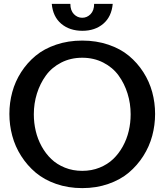

<svg xmlns="http://www.w3.org/2000/svg" viewBox="-20 -945 838 978"><path d="M399.9 -788.1Q334.5 -788.1 292 -824Q249.5 -859.9 243.7 -925.3H338.4Q338.4 -891.6 356.4 -873Q374.5 -854.5 398.9 -854.5Q423.3 -854.5 441.4 -873Q459.5 -891.6 459.5 -925.3H554.2Q548.3 -859.9 506.1 -824Q463.9 -788.1 399.9 -788.1ZM531.7 -8.1Q470.7 13.2 398.9 13.2Q327.1 13.2 266.1 -8.1Q205.1 -29.3 161.9 -65.7Q118.7 -102.1 87.9 -150.4Q57.1 -198.7 42.5 -253.2Q27.8 -307.6 27.8 -364.7Q27.8 -421.9 42.5 -475.8Q57.1 -529.8 87.6 -577.4Q118.2 -625 161.4 -660.9Q204.6 -696.8 265.9 -717.5Q327.1 -738.3 398.9 -738.3Q470.7 -738.3 532 -717.5Q593.3 -696.8 636.5 -660.9Q679.7 -625 710.2 -577.4Q740.7 -529.8 755.4 -475.8Q770 -421.9 770 -364.7Q770 -307.6 755.4 -253.2Q740.7 -198.7 710 -150.4Q679.2 -102.1 636 -65.7Q592.8 -29.3 531.7 -8.1ZM645.5 -362.8Q645.5 -418 629.6 -468.8Q613.8 -519.5 584 -560.5Q554.2 -601.6 506.1 -626.2Q458 -650.9 398.9 -650.9Q339.8 -650.9 291.7 -626.2Q243.7 -601.6 213.9 -560.5Q184.1 -519.5 168.2 -468.8Q152.3 -418 152.3 -362.8Q152.3 -318.8 162.1 -277.6Q171.9 -236.3 192.1 -199.5Q212.4 -162.6 241.2 -135Q270 -107.4 310.5 -91.1Q351.1 -74.7 398.9 -74.7Q446.8 -74.7 487.3 -91.1Q527.8 -107.4 556.6 -135Q585.4 -162.6 605.7 -199.5Q626 -236.3 635.7 -277.6Q645.5 -318.8 645.5 -362.8Z"/></svg>

Font: Coustard
Style: Regular
Weight: 400
Foundry: vernon adams
Version: Version 1.001